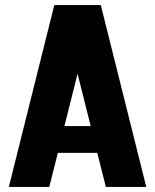

<svg xmlns="http://www.w3.org/2000/svg" viewBox="-20 -740 614 760"><path d="M559 0H399L365 -135H209L175 0H15L195 -720H379ZM287 -448 235 -241H339Z"/></svg>

Font: Akshar
Style: Bold
Weight: 700
Designer: Tall Chai
Foundry: Tall Chai
Version: Version 1.000